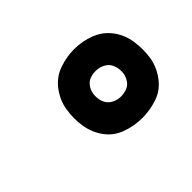

<svg xmlns="http://www.w3.org/2000/svg" viewBox="-66 -929 564 564"><g transform="rotate(-45 216.0 -647.5)"><path d="M267 -505Q298 -505 329.5 -515.5Q361 -526 381.5 -554Q402 -582 407 -613Q412 -647 407 -680.5Q402 -714 382.5 -740Q363 -766 332 -778Q301 -790 267 -790Q236 -790 204.5 -779Q173 -768 152.5 -740.5Q132 -713 127 -682Q121 -647 126.5 -613.5Q132 -580 151 -554Q170 -528 201.5 -516.5Q233 -505 267 -505ZM267 -594Q250 -594 236 -602.5Q222 -611 217 -627Q212 -643 215 -660Q217 -671 224.5 -681.5Q232 -692 243.5 -696Q255 -700 267 -700Q284 -700 298 -691.5Q312 -683 317 -667Q322 -651 319 -634Q317 -623 309.5 -612.5Q302 -602 290 -598Q278 -594 267 -594Z"/></g></svg>

Font: Iosevka Sparkle Medium Oblique
Style: Regular
Weight: 500
Italic angle: -9°
Designer: Belleve Invis
Foundry: Belleve Invis
Version: Version 4.5.0; ttfautohint (v1.8.3)